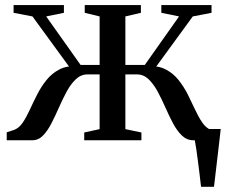

<svg xmlns="http://www.w3.org/2000/svg" viewBox="-20 -542 873 742"><path d="M757 180Q754.5 158.5 751.5 133.2Q748.5 108 745.2 83Q742 58 738.8 35.8Q735.5 13.5 732.5 -1.5L699.5 -43.5H833Q831 -23.5 828.2 -1Q825.5 21.5 822.8 45.5Q820 69.5 817.2 93.2Q814.5 117 811.8 139Q809 161 807 180ZM6 0V-30.5L34.5 -40Q53.5 -47 67.8 -68Q82 -89 95.2 -118Q108.5 -147 123.8 -177Q139 -207 159.8 -232.8Q180.5 -258.5 209.2 -273.5Q238 -288.5 279 -286.5L270 -253L105.5 -478.5L32.5 -492.5V-522.5H227V-492.5L158.5 -478.5L291.5 -291H365V-478.5L307.5 -492.5V-522.5H524.5V-492.5L464.5 -478.5V-291H539.5L672 -478.5L603.5 -492.5V-522.5H797.5V-492.5L725 -478.5L560.5 -253L551 -286.5Q592 -288.5 620.8 -273.5Q649.5 -258.5 670 -232.8Q690.5 -207 705.8 -176.8Q721 -146.5 734.2 -117.8Q747.5 -89 762 -68Q776.5 -47 795.5 -40L823.5 -30.5V0H727Q702 0 683 -18.2Q664 -36.5 648.5 -65.8Q633 -95 618.8 -127.5Q604.5 -160 588.8 -189Q573 -218 553.8 -236.2Q534.5 -254.5 509 -254.5H464.5V-43L526.5 -30V0H305.5V-30L365 -43V-254.5H318.5Q293 -254.5 273.5 -236.2Q254 -218 238.2 -189Q222.5 -160 208.2 -127.5Q194 -95 179 -65.8Q164 -36.5 146.2 -18.2Q128.5 0 105.5 0Z"/></svg>

Font: Merriweather 96pt
Style: Regular
Weight: 400
Version: Version 2.100